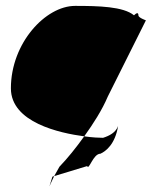

<svg xmlns="http://www.w3.org/2000/svg" viewBox="-20 -574 550 652"><path d="M17 -274C17 -158 183 -122 266 -111C297 -154 327 -201 346 -246L475 -504C482 -504 450 -512 450 -522C450 -533 443 -530 435 -522C399 -552 314 -554 235 -554C135 -554 17 -428 17 -274ZM158 26C143 76 145 62 164 24ZM164 24 276 -10C282 6 296 -52 321 -52C339 -60 371 -84 381 -146C373 -124 352 -113 330 -106C318 -106 294 -107 266 -111C238 -72 209 -36 182 -8C175 4 169 15 164 24Z"/></svg>

Font: Ampere
Style: SCSuCnd
Weight: 400
Version: Version 1